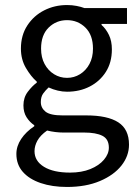

<svg xmlns="http://www.w3.org/2000/svg" viewBox="-20 -518 544 762"><path d="M246 224Q187 224 141.5 208.5Q96 193 70.5 164Q45 135 45 93Q45 62 64 33.5Q83 5 116 -17V-21Q98 -33 85.5 -52.5Q73 -72 73 -100Q73 -131 90.5 -154Q108 -177 126 -190V-194Q103 -214 83 -248Q63 -282 63 -325Q63 -378 88.5 -417Q114 -456 155.5 -477Q197 -498 246 -498Q266 -498 284 -494.5Q302 -491 315 -486H484V-423H383V-419Q401 -403 412.5 -379Q424 -355 424 -322Q424 -270 400 -232.5Q376 -195 336 -174.5Q296 -154 246 -154Q228 -154 209 -158.5Q190 -163 173 -171Q161 -160 151.5 -147Q142 -134 142 -113Q142 -90 160.5 -75Q179 -60 228 -60H322Q407 -60 449.5 -32.5Q492 -5 492 56Q492 101 462 139Q432 177 376.5 200.5Q321 224 246 224ZM246 -209Q274 -209 297.5 -223.5Q321 -238 335 -264Q349 -290 349 -325Q349 -379 319 -408.5Q289 -438 246 -438Q203 -438 173 -408.5Q143 -379 143 -325Q143 -290 157 -264Q171 -238 194.5 -223.5Q218 -209 246 -209ZM258 167Q304 167 338.5 153Q373 139 392.5 116Q412 93 412 68Q412 34 386.5 21Q361 8 314 8H230Q216 8 199.5 6Q183 4 167 0Q140 19 128.5 40Q117 61 117 82Q117 121 154.5 144Q192 167 258 167Z"/></svg>

Font: Source Sans 3
Style: Regular
Weight: 400
Designer: Paul D. Hunt
Foundry: Adobe
Version: Version 3.046;hotconv 1.0.118;makeotfexe 2.5.65603